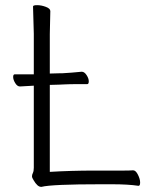

<svg xmlns="http://www.w3.org/2000/svg" viewBox="-20 -720 587 744"><path d="M139 4Q125 4 110 -22Q104 -31 104 -37Q104 -43 107.5 -50Q111 -57 111 -70V-388Q91 -387 58 -385H57Q47 -385 39 -398Q31 -411 31 -421.5Q31 -432 37 -432H111V-589L108 -695Q108 -700 124 -700Q140 -700 157.5 -693.5Q175 -687 175 -677L173 -588V-435L209 -436H220Q256 -438 296 -442H297Q307 -442 315.5 -429Q324 -416 324 -405Q324 -394 318 -394H279Q251 -394 231 -393L209 -392L173 -391V-54Q256 -59 345 -59H458Q482 -59 495 -60H496Q506 -60 514.5 -43Q523 -26 523 -13Q523 0 517 0H516Q477 -6 413 -6H372Q181 -6 141 4Z"/></svg>

Font: LXGW WenKai TC Light
Style: Regular
Weight: 300
Designer: LXGW / Fontworks Inc.
Foundry: LXGW / Fontworks Inc.
Version: Version 1.330